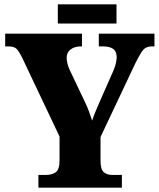

<svg xmlns="http://www.w3.org/2000/svg" viewBox="-20 -870 738 890"><path d="M158 0V-59H191Q221 -59 238.5 -71.5Q256 -84 256 -127V-237L83 -602Q68 -632 57 -643.5Q46 -655 16 -655H4V-714H360V-655H356Q326 -655 307.5 -641Q289 -627 289 -602Q289 -591 292.5 -576Q296 -561 303 -546L372 -401Q385 -374 392 -354.5Q399 -335 407 -311Q416 -338 429 -368Q442 -398 456 -430L506 -543Q516 -568 518.5 -583Q521 -598 521 -603Q521 -631 505 -643Q489 -655 456 -655H438V-714H696V-655H685Q658 -655 644.5 -639.5Q631 -624 608 -578L446 -235V-125Q446 -83 462 -71Q478 -59 500 -59H545V0ZM248 -761V-850H520V-761Z"/></svg>

Font: Noto Serif SemiCondensed Black
Style: Regular
Weight: 900
Width: 4
Designer: Monotype Design Team
Foundry: Monotype Imaging Inc.
Version: Version 2.014; ttfautohint (v1.8.4.7-5d5b)